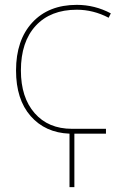

<svg xmlns="http://www.w3.org/2000/svg" viewBox="-20 -550 547 790"><path d="M66 -260Q66 -149 122.5 -84.5Q179 -20 276 -20H416V0H286V220H266V0Q166 -4 106 -72.5Q46 -141 46 -260Q46 -385 113 -457.5Q180 -530 296 -530Q370 -530 436 -495L427 -477Q364 -510 296 -510Q188 -510 127 -444Q66 -378 66 -260Z"/></svg>

Font: Mplus 1p Thin
Style: Regular
Weight: 250
Version: Version 1.061